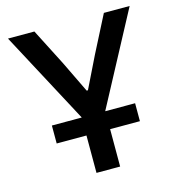

<svg xmlns="http://www.w3.org/2000/svg" viewBox="-105 -788 809 878"><g transform="rotate(-15 300.0 -349.0)"><path d="M244 -262V-263L12 -698H137L226 -524L298 -375H304L377 -524L466 -698H588L356 -263V-262H497V-177H356V0H244V-177H103V-262Z"/></g></svg>

Font: IBM Plaex Mono Medium
Style: Regular
Weight: 500
Designer: Mike Abbink, Paul van der Laan, Pieter van Rosmalen
Foundry: Bold Monday
Version: Version 2.003